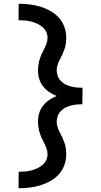

<svg xmlns="http://www.w3.org/2000/svg" viewBox="-20 -853 540 1026"><path d="M79 153 80 65Q96 65 113 63.5Q130 62 146 58Q162 54 177.5 47Q193 40 206 29.5Q219 19 226.5 3.5Q234 -12 234 -28Q234 -44 229 -58.5Q224 -73 217 -86.5Q210 -100 203.5 -114Q197 -128 192.5 -142.5Q188 -157 185.5 -172.5Q183 -188 183 -203Q183 -226 189.5 -248Q196 -270 210 -288Q224 -306 243 -319Q262 -332 283 -340Q262 -348 243 -361Q224 -374 210 -392Q196 -410 189.5 -432Q183 -454 183 -477Q183 -492 185.5 -507.5Q188 -523 192.5 -537.5Q197 -552 203.5 -566Q210 -580 217 -593.5Q224 -607 229 -621.5Q234 -636 234 -652Q234 -668 226.5 -683.5Q219 -699 206 -709.5Q193 -720 177.5 -727Q162 -734 146 -738Q130 -742 113 -743.5Q96 -745 79 -745L80 -833Q109 -833 138 -829.5Q167 -826 195 -817.5Q223 -809 249 -794.5Q275 -780 294.5 -758.5Q314 -737 324 -709Q334 -681 334 -652Q334 -636 332 -621Q330 -606 325 -591.5Q320 -577 313.5 -563Q307 -549 300 -535.5Q293 -522 288 -507.5Q283 -493 283 -477Q283 -462 288.5 -447Q294 -432 305 -420.5Q316 -409 330 -402Q344 -395 359 -391Q374 -387 389.5 -385.5Q405 -384 421 -384V-362L420 -296Q405 -296 389.5 -294.5Q374 -293 359 -289Q344 -285 330 -278Q316 -271 305 -259.5Q294 -248 288.5 -233Q283 -218 283 -203Q283 -187 288 -172.5Q293 -158 300 -144.5Q307 -131 313.5 -117Q320 -103 325 -88.5Q330 -74 332 -59Q334 -44 334 -28Q334 1 324 29Q314 57 294.5 78.5Q275 100 249 114.5Q223 129 195 137.5Q167 146 138 149.5Q109 153 79 153Z"/></svg>

Font: Zed Sans Semibold
Style: Regular
Weight: 600
Designer: Belleve Invis
Foundry: Belleve Invis
Version: Version 1.0.0; ttfautohint (v1.8.4)